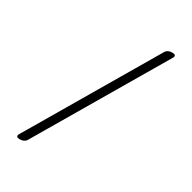

<svg xmlns="http://www.w3.org/2000/svg" viewBox="-293 -787 1074 1074"><g transform="rotate(45 244.5 -250.0)"><path d="M398 -709C400 -717 396 -725 389 -725C369 -725 346 -714 340 -694L90 209C88 217 92 225 99 225C119 225 142 214 148 194Z"/></g></svg>

Font: Garamond-Math
Style: Regular
Weight: 400
Version: Version 2019-08-16